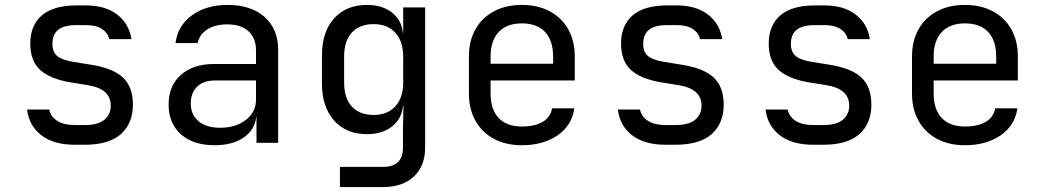

<svg xmlns="http://www.w3.org/2000/svg" viewBox="-20 -580 4240 780"><path d="M283 8Q198 8 148 -30.5Q98 -69 90 -135H180Q186 -106 212.5 -89Q239 -72 283 -72H325Q378 -72 404 -93.5Q430 -115 430 -151Q430 -219 337 -234L263 -246Q182 -260 142.5 -296.5Q103 -333 103 -403Q103 -477 150 -517.5Q197 -558 291 -558H329Q408 -558 456 -521Q504 -484 514 -421H424Q418 -447 394 -462.5Q370 -478 329 -478H291Q240 -478 216.5 -459Q193 -440 193 -402Q193 -368 213 -352Q233 -336 276 -329L350 -317Q439 -303 479.5 -265Q520 -227 520 -155Q520 -79 471.5 -35.5Q423 8 325 8Z M852 10Q765 10 715 -34.5Q665 -79 665 -155Q665 -232 715 -276Q765 -320 850 -320H1020V-375Q1020 -425 989.5 -453Q959 -481 903 -481Q854 -481 822 -460.5Q790 -440 783 -405H693Q702 -476 760 -518Q818 -560 905 -560Q1000 -560 1055 -511Q1110 -462 1110 -378V0H1022V-105H1021Q1015 -52 969.5 -21Q924 10 852 10ZM874 -61Q938 -61 979 -93Q1020 -125 1020 -175V-253H852Q807 -253 781 -228Q755 -203 755 -160Q755 -114 786.5 -87.5Q818 -61 874 -61Z M1361 180V98H1536Q1617 98 1617 20V-50L1619 -150H1617Q1612 -97 1572.5 -66Q1533 -35 1471 -35Q1386 -35 1337 -90.5Q1288 -146 1288 -240V-356Q1288 -450 1337 -505Q1386 -560 1471 -560Q1533 -560 1572.5 -529Q1612 -498 1617 -445H1618V-550H1707V20Q1707 94 1661.5 137Q1616 180 1535 180ZM1498 -113Q1554 -113 1586 -148Q1618 -183 1618 -245V-350Q1618 -412 1586 -447Q1554 -482 1498 -482Q1441 -482 1409.5 -448Q1378 -414 1378 -350V-245Q1378 -181 1409.5 -147Q1441 -113 1498 -113Z M2100 10Q2035 10 1986.5 -16Q1938 -42 1911.5 -89.5Q1885 -137 1885 -200V-350Q1885 -414 1911.5 -461Q1938 -508 1986.5 -534Q2035 -560 2100 -560Q2165 -560 2213.5 -534Q2262 -508 2288.5 -461Q2315 -414 2315 -350V-253H1973V-200Q1973 -135 2006 -100.5Q2039 -66 2100 -66Q2152 -66 2184 -84.5Q2216 -103 2223 -140H2313Q2304 -71 2245.5 -30.5Q2187 10 2100 10ZM1973 -321H2227V-350Q2227 -415 2194.5 -450Q2162 -485 2100 -485Q2039 -485 2006 -450Q1973 -415 1973 -350Z M2683 8Q2598 8 2548 -30.5Q2498 -69 2490 -135H2580Q2586 -106 2612.5 -89Q2639 -72 2683 -72H2725Q2778 -72 2804 -93.5Q2830 -115 2830 -151Q2830 -219 2737 -234L2663 -246Q2582 -260 2542.5 -296.5Q2503 -333 2503 -403Q2503 -477 2550 -517.5Q2597 -558 2691 -558H2729Q2808 -558 2856 -521Q2904 -484 2914 -421H2824Q2818 -447 2794 -462.5Q2770 -478 2729 -478H2691Q2640 -478 2616.5 -459Q2593 -440 2593 -402Q2593 -368 2613 -352Q2633 -336 2676 -329L2750 -317Q2839 -303 2879.5 -265Q2920 -227 2920 -155Q2920 -79 2871.5 -35.5Q2823 8 2725 8Z M3283 8Q3198 8 3148 -30.5Q3098 -69 3090 -135H3180Q3186 -106 3212.5 -89Q3239 -72 3283 -72H3325Q3378 -72 3404 -93.5Q3430 -115 3430 -151Q3430 -219 3337 -234L3263 -246Q3182 -260 3142.5 -296.5Q3103 -333 3103 -403Q3103 -477 3150 -517.5Q3197 -558 3291 -558H3329Q3408 -558 3456 -521Q3504 -484 3514 -421H3424Q3418 -447 3394 -462.5Q3370 -478 3329 -478H3291Q3240 -478 3216.5 -459Q3193 -440 3193 -402Q3193 -368 3213 -352Q3233 -336 3276 -329L3350 -317Q3439 -303 3479.5 -265Q3520 -227 3520 -155Q3520 -79 3471.5 -35.5Q3423 8 3325 8Z M3900 10Q3835 10 3786.5 -16Q3738 -42 3711.5 -89.5Q3685 -137 3685 -200V-350Q3685 -414 3711.5 -461Q3738 -508 3786.5 -534Q3835 -560 3900 -560Q3965 -560 4013.5 -534Q4062 -508 4088.5 -461Q4115 -414 4115 -350V-253H3773V-200Q3773 -135 3806 -100.5Q3839 -66 3900 -66Q3952 -66 3984 -84.5Q4016 -103 4023 -140H4113Q4104 -71 4045.5 -30.5Q3987 10 3900 10ZM3773 -321H4027V-350Q4027 -415 3994.5 -450Q3962 -485 3900 -485Q3839 -485 3806 -450Q3773 -415 3773 -350Z"/></svg>

Font: Liga JetBrainsMono Nerd Font
Style: Regular
Weight: 400
Designer: Philipp Nurullin, Konstantin Bulenkov
Foundry: JetBrains
Version: Version 2.225; ttfautohint (v1.8.3)